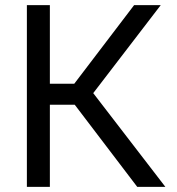

<svg xmlns="http://www.w3.org/2000/svg" viewBox="-20 -730 691 750"><path d="M85 0V-710H174.8V-402.8H270L503.9 -710H607.9L344.2 -366.2L626 0H516.1L272 -320.8H174.8V0Z"/></svg>

Font: Rawline Medium
Style: Regular
Weight: 500
Designer: Matt McInerney, Pablo Impallari, Rodrigo Fuenzalida
Foundry: Matt McInerney, Pablo Impallari, Rodrigo Fuenzalida
Version: Version 4.020;PS 004.020;hotconv 1.0.88;makeotf.lib2.5.64775